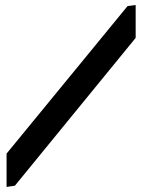

<svg xmlns="http://www.w3.org/2000/svg" viewBox="-20 -740 561 760"><path d="M39 -5 517 -590V-720L485 -716L6 -132V0Z"/></svg>

Font: Orbitron SemiBold
Style: Regular
Weight: 600
Designer: Matt McInerney
Foundry: The League of Moveable Type
Version: Version 2.001